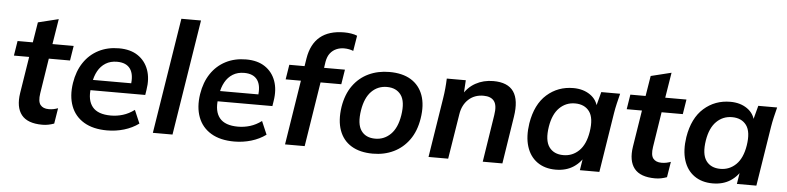

<svg xmlns="http://www.w3.org/2000/svg" viewBox="-45 -974 4988 1217"><g transform="rotate(5 2449.0 -365.0)"><path d="M247 10Q153 10 114.5 -38.5Q76 -87 90 -178L127 -411H30L45 -505H142L163 -634L293 -666L267 -505H402L387 -411H252L217 -187Q209 -135 226 -113.5Q243 -92 279 -92Q296 -92 310 -95Q324 -98 338 -103L322 -4Q303 3 284.5 6.5Q266 10 247 10Z M659 10Q570 10 511.5 -25Q453 -60 429 -123.5Q405 -187 418 -271Q430 -347 466.5 -401.5Q503 -456 560 -485.5Q617 -515 690 -515Q763 -515 810.5 -483Q858 -451 878 -395.5Q898 -340 886 -267L881 -235H514L524 -301H803L784 -285Q795 -356 769.5 -392.5Q744 -429 685 -429Q643 -429 612.5 -410Q582 -391 563.5 -357.5Q545 -324 539 -282L534 -249Q523 -171 557.5 -128.5Q592 -86 675 -86Q714 -86 751.5 -97.5Q789 -109 824 -135L860 -51Q819 -21 767 -5.5Q715 10 659 10Z M950 0 1067 -736H1192L1075 0Z M1468 10Q1379 10 1320.5 -25Q1262 -60 1238 -123.5Q1214 -187 1227 -271Q1239 -347 1275.5 -401.5Q1312 -456 1369 -485.5Q1426 -515 1499 -515Q1572 -515 1619.5 -483Q1667 -451 1687 -395.5Q1707 -340 1695 -267L1690 -235H1323L1333 -301H1612L1593 -285Q1604 -356 1578.5 -392.5Q1553 -429 1494 -429Q1452 -429 1421.5 -410Q1391 -391 1372.5 -357.5Q1354 -324 1348 -282L1343 -249Q1332 -171 1366.5 -128.5Q1401 -86 1484 -86Q1523 -86 1560.5 -97.5Q1598 -109 1633 -135L1669 -51Q1628 -21 1576 -5.5Q1524 10 1468 10Z M1791 0 1856 -411H1759L1774 -505H1906L1866 -473L1879 -555Q1894 -647 1950 -693.5Q2006 -740 2104 -740Q2126 -740 2148 -736.5Q2170 -733 2186 -726L2170 -628Q2158 -633 2143 -636Q2128 -639 2111 -639Q2085 -639 2062 -629Q2039 -619 2023 -598.5Q2007 -578 2001 -544L1992 -483L1977 -505H2128L2113 -411H1981L1916 0Z M2350 10Q2268 10 2213.5 -23Q2159 -56 2136.5 -118.5Q2114 -181 2127 -268Q2140 -349 2179.5 -404Q2219 -459 2278.5 -487Q2338 -515 2411 -515Q2494 -515 2548 -482Q2602 -449 2624.5 -387Q2647 -325 2633 -238Q2620 -157 2580.5 -102Q2541 -47 2482 -18.5Q2423 10 2350 10ZM2357 -86Q2414 -86 2455 -126.5Q2496 -167 2509 -248Q2523 -336 2493 -377.5Q2463 -419 2403 -419Q2345 -419 2305 -378.5Q2265 -338 2252 -258Q2238 -170 2267 -128Q2296 -86 2357 -86Z M2704 0 2764 -379Q2769 -410 2772 -442Q2775 -474 2776 -505H2897L2891 -405L2878 -404Q2908 -459 2958.5 -487Q3009 -515 3072 -515Q3164 -515 3201 -461.5Q3238 -408 3221 -301L3174 0H3049L3096 -301Q3106 -363 3085.5 -390Q3065 -417 3018 -417Q2960 -417 2922 -381.5Q2884 -346 2875 -287L2829 0Z M3513 10Q3444 10 3396 -24Q3348 -58 3328.5 -120.5Q3309 -183 3322 -268Q3342 -390 3412.5 -452.5Q3483 -515 3581 -515Q3644 -515 3688 -484.5Q3732 -454 3741 -402L3731 -399L3759 -505H3879Q3871 -474 3863.5 -442Q3856 -410 3851 -379L3791 0H3667L3684 -107H3700Q3675 -53 3627.5 -21.5Q3580 10 3513 10ZM3554 -86Q3612 -86 3653.5 -126.5Q3695 -167 3708 -248Q3722 -336 3691.5 -377.5Q3661 -419 3600 -419Q3542 -419 3501 -378.5Q3460 -338 3447 -258Q3433 -170 3463 -128Q3493 -86 3554 -86Z M4146 10Q4052 10 4013.5 -38.5Q3975 -87 3989 -178L4026 -411H3929L3944 -505H4041L4062 -634L4192 -666L4166 -505H4301L4286 -411H4151L4116 -187Q4108 -135 4125 -113.5Q4142 -92 4178 -92Q4195 -92 4209 -95Q4223 -98 4237 -103L4221 -4Q4202 3 4183.5 6.5Q4165 10 4146 10Z M4512 10Q4443 10 4395 -24Q4347 -58 4327.5 -120.5Q4308 -183 4321 -268Q4341 -390 4411.5 -452.5Q4482 -515 4580 -515Q4643 -515 4687 -484.5Q4731 -454 4740 -402L4730 -399L4758 -505H4878Q4870 -474 4862.5 -442Q4855 -410 4850 -379L4790 0H4666L4683 -107H4699Q4674 -53 4626.5 -21.5Q4579 10 4512 10ZM4553 -86Q4611 -86 4652.5 -126.5Q4694 -167 4707 -248Q4721 -336 4690.5 -377.5Q4660 -419 4599 -419Q4541 -419 4500 -378.5Q4459 -338 4446 -258Q4432 -170 4462 -128Q4492 -86 4553 -86Z"/></g></svg>

Font: Mulish ExtraLight
Style: Italic
Weight: 200
Italic angle: -9°
Designer: Vernon Adams
Foundry: Vernon Adams
Version: Version 3.603